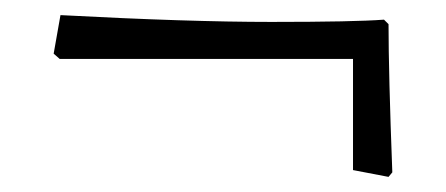

<svg xmlns="http://www.w3.org/2000/svg" viewBox="-20 -316 590 254"><path d="M447 -238H59L51 -245L60 -296Q229 -287 339 -287Q449 -287 488 -290L494 -284Q494 -220 499 -88L494 -82L447 -91Z"/></svg>

Font: Almendra
Style: Regular
Weight: 400
Designer: Ana Sanfelippo
Foundry: Ana Sanfelippo
Version: Version 1.004